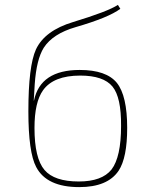

<svg xmlns="http://www.w3.org/2000/svg" viewBox="-20 -753 599 785"><path d="M472 -717Q424 -681 289 -642Q196 -615 159 -558Q129 -510 122 -409Q122 -407 118 -342H119Q145 -467 306 -467Q415 -467 458 -414Q500 -361 500 -230Q500 -108 465 -55Q420 12 304 12Q171 12 128 -70Q96 -130 96 -298Q96 -483 127 -551Q163 -628 279 -663Q421 -706 462 -733ZM156 -384Q121 -335 121 -230Q121 -106 162 -58Q202 -11 302 -11Q397 -11 436 -60Q475 -111 475 -238Q476 -355 440 -399Q403 -444 308 -444Q199 -444 156 -384Z"/></svg>

Font: Taylor Sans Thin
Style: Regular
Weight: 100
Italic angle: -8°
Designer: Natanael Gama
Version: Version 1.001 September 8, 2015